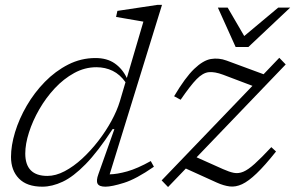

<svg xmlns="http://www.w3.org/2000/svg" viewBox="-20 -762 1220 794"><path d="M616.5 -72.5Q543 -21.5 492.5 -5.8Q442 10 416 10Q390 10 383.5 -2.5Q377 -15 387 -42L453 -228H445.5Q384.5 -134.5 333.8 -82.8Q283 -31 239.2 -10.5Q195.5 10 155 10Q91 10 58.2 -23.8Q25.5 -57.5 25.5 -113Q25.5 -160 42.2 -215.2Q59 -270.5 90.5 -324.8Q122 -379 165.5 -423.5Q209 -468 262 -495Q315 -522 375 -522Q422.5 -522 454.2 -500Q486 -478 504.5 -439.5L573 -672.5Q564 -674 542.5 -677.8Q521 -681.5 497.8 -685.5Q474.5 -689.5 460 -692L465.5 -717L632 -742H650L433.5 -41Q464 -41.5 506 -53.2Q548 -65 603.5 -96ZM84.5 -127Q84.5 -34.5 176 -34.5Q210.5 -34.5 247.5 -54Q284.5 -73.5 320 -106.2Q355.5 -139 386.8 -179.5Q418 -220 441 -262.2Q464 -304.5 475.5 -342.5L499 -422Q476.5 -454 446 -469Q415.5 -484 378.5 -484Q330.5 -484 286.8 -460Q243 -436 206.2 -396.5Q169.5 -357 142.2 -309.5Q115 -262 99.8 -214.2Q84.5 -166.5 84.5 -127ZM648.5 -16 1024 -407 902.5 -453Q867.5 -466 843.2 -463.5Q819 -461 793.2 -434.8Q767.5 -408.5 727 -349.5L700 -364Q746 -441.5 783 -477Q820 -512.5 852.2 -518Q884.5 -523.5 917 -511.5L1070 -455L1135 -523L1161.5 -495.5L793 -111.5L902.5 -62.5Q928 -51 947.2 -47.2Q966.5 -43.5 986.2 -51.8Q1006 -60 1033.2 -84.5Q1060.5 -109 1102 -153.5L1121.5 -135.5Q1075 -77 1041.2 -44.8Q1007.5 -12.5 981 -0.2Q954.5 12 930 9Q905.5 6 877.5 -6.5L748.5 -65L675 11.5ZM1180 -730.5 1007 -567.5H954.5L881 -730.5H921.5L990 -613L1130.5 -730.5Z"/></svg>

Font: Newsreader Caption Light
Style: Italic
Weight: 300
Italic angle: -17°
Designer: Hugues Gentile
Foundry: Production Type
Version: Version 1.001